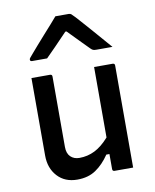

<svg xmlns="http://www.w3.org/2000/svg" viewBox="-91 -889 782 969"><g transform="rotate(-10 300.0 -404.5)"><path d="M182 -534Q193 -534 193 -523V-162Q193 -129 210.5 -112Q228 -95 256 -95Q298 -95 335 -113.5Q372 -132 408 -173V-534H503Q514 -534 514 -523V0H419Q408 0 408 -11V-88H392Q361 -42 322 -15.5Q283 11 227 11Q163 11 125 -30.5Q87 -72 87 -137V-534ZM260 -820H328Q336 -820 341 -816Q346 -812 359 -798Q367 -789 385.5 -768.5Q404 -748 427.5 -721Q451 -694 474.5 -667Q498 -640 517 -618H435Q424 -618 418.5 -620Q413 -622 406 -629Q395 -640 368.5 -667Q342 -694 302 -735H296Q258 -695 231 -667.5Q204 -640 182 -618H105Q95 -618 95 -627Q95 -631 98.5 -635.5Q102 -640 115 -655Q127 -669 146.5 -691.5Q166 -714 188.5 -739Q211 -764 230.5 -786Q250 -808 260 -820Z"/></g></svg>

Font: Recursive Sn Lnr St Med
Style: Regular
Weight: 500
Version: Version 1.085;hotconv 1.1.0;makeotfexe 2.6.0; ttfautohint (v